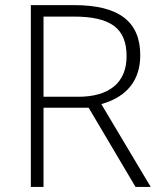

<svg xmlns="http://www.w3.org/2000/svg" viewBox="-20 -734 634 754"><path d="M328.1 -311 512.2 0H571.8L377.9 -325.2C481 -354 530.8 -421.4 530.8 -517.1C530.8 -648.4 448.2 -713.9 271 -713.9H101.1V0H150.9V-311ZM150.9 -668.9H269C416 -668.9 477.1 -622.1 477.1 -513.2C477.1 -408.2 407.7 -354 287.1 -354H150.9Z"/></svg>

Font: Open Sans 300
Style: Regular
Weight: 300
Foundry: Ascender Corporation
Version: Version 1.100;PS 001.100;hotconv 1.0.88;makeotf.lib2.5.64775